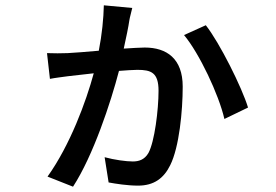

<svg xmlns="http://www.w3.org/2000/svg" viewBox="-20 -643 1040 723"><path d="M755 -548 673 -511C730 -443 804 -287 825 -195L914 -238C891 -314 807 -482 755 -548ZM157 -443 168 -346C188 -350 215 -353 236 -356L333 -367C304 -260 244 -97 159 22L255 60C331 -57 397 -257 428 -376C456 -378 480 -380 497 -380C549 -380 577 -370 577 -301C577 -229 562 -109 539 -67C524 -41 502 -35 480 -35C455 -35 411 -41 374 -51L389 44C416 49 460 56 500 56C560 56 597 28 621 -21C655 -89 668 -226 668 -317C668 -422 608 -464 525 -464C508 -464 479 -462 446 -460C455 -501 464 -544 467 -566C469 -579 474 -595 478 -613L371 -623C370 -574 364 -513 352 -452C304 -448 260 -444 235 -443C209 -442 185 -442 157 -443Z"/></svg>

Font: ChiuKong Gothic CL Medium
Style: Regular
Weight: 500
Designer: Ryoko NISHIZUKA 西塚涼子 (kana, bopomofo & ideographs); Paul D. Hunt (Latin, Greek & Cyrillic); Sandoll Communications 산돌커뮤니
Foundry: Adobe
Version: Version 1.300